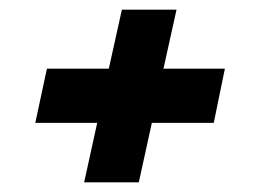

<svg xmlns="http://www.w3.org/2000/svg" viewBox="-20 -459 555 397"><path d="M205 -317 232 -439H345L318 -317H445L422 -205H294L267 -82H154L181 -205H53L77 -317Z"/></svg>

Font: Galada
Style: Regular
Weight: 400
Designer: Latin by Pablo Impallari, Bengali by Jeremie Hornus, Yoann Minet, and Juan Bruce
Foundry: black foundry
Version: Version 1.261;PS 1.261;hotconv 1.0.86;makeotf.lib2.5.63406